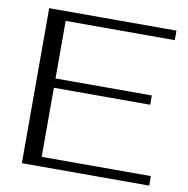

<svg xmlns="http://www.w3.org/2000/svg" viewBox="-79 -777 837 854"><g transform="rotate(10 339.5 -350.0)"><path d="M75 -700H650V-657H157V-397H592V-355H157V-43H650V0H75Z"/></g></svg>

Font: Fahkwang Light
Style: Regular
Weight: 300
Version: Version 1.000; ttfautohint (v1.6)